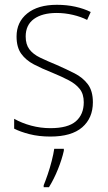

<svg xmlns="http://www.w3.org/2000/svg" viewBox="-20 -559 449 800"><path d="M367 -133Q367 -67 322.5 -28.5Q278 10 190 10Q142 10 103 0Q64 -10 39 -23V-64Q71 -46 110 -35.5Q149 -25 190 -25Q263 -25 296 -53.5Q329 -82 329 -133Q329 -167 312.5 -188Q296 -209 266.5 -224.5Q237 -240 198 -256Q155 -273 121.5 -290.5Q88 -308 68.5 -335Q49 -362 49 -407Q49 -467 93.5 -503Q138 -539 217 -539Q258 -539 294 -531Q330 -523 358 -509L343 -476Q318 -489 284 -497Q250 -505 216 -505Q156 -505 121.5 -480Q87 -455 87 -407Q87 -374 102.5 -353.5Q118 -333 147 -319Q176 -305 215 -289Q256 -271 290.5 -253.5Q325 -236 346 -208Q367 -180 367 -133ZM246 69Q238 105 221.5 146Q205 187 184 221H162V213Q169 196 178.5 168.5Q188 141 195.5 111.5Q203 82 206 61H246Z"/></svg>

Font: Noto Sans Tamil SemiCondensed ExtraLight
Style: Regular
Weight: 200
Width: 4
Designer: Jelle Bosma - Monotype Design Team
Foundry: Monotype Imaging Inc.
Version: Version 2.004; ttfautohint (v1.8.4.7-5d5b)